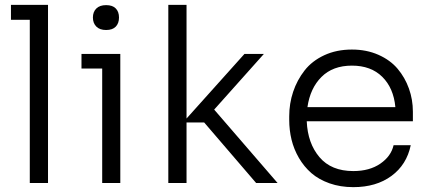

<svg xmlns="http://www.w3.org/2000/svg" viewBox="-20 -750 1759 787"><path d="M176.8 0H102.1V-668.9H24.9V-730H176.8Z M454.6 -640.9Q441.4 -627 415 -627Q388.7 -627 374.8 -641.1Q360.8 -655.3 360.8 -678.2Q360.8 -701.2 374.8 -715.1Q388.7 -729 415 -729Q441.4 -729 454.6 -715.3Q467.8 -701.7 467.8 -678.2Q467.8 -654.8 454.6 -640.9ZM473.1 0H398.9V-469.2H314V-528.8H473.1Z M744.6 0H669.9V-730H744.6V-264.2L981.9 -528.8H1061.5L857.9 -300.8L1117.7 0H1029.8L816.9 -248H744.6Z M1428.2 17.1Q1375 17.1 1330.8 1.5Q1286.6 -14.2 1256.3 -40.5Q1226.1 -66.9 1205.3 -102.5Q1184.6 -138.2 1175 -177.5Q1165.5 -216.8 1165.5 -258.8V-272.9Q1165.5 -325.7 1181.6 -373.8Q1197.8 -421.9 1228.5 -461.2Q1259.3 -500.5 1309.3 -523.7Q1359.4 -546.9 1422.4 -546.9Q1482.4 -546.9 1531 -525.4Q1579.6 -503.9 1609.9 -468Q1640.1 -432.1 1656.2 -387Q1672.4 -341.8 1672.4 -292V-252.9H1237.3Q1241.2 -162.6 1289.6 -105.7Q1337.9 -48.8 1428.2 -48.8Q1494.6 -48.8 1538.8 -79.1Q1583 -109.4 1593.3 -154.8H1663.6Q1647 -74.7 1584.5 -28.8Q1522 17.1 1428.2 17.1ZM1240.2 -311H1600.6Q1593.3 -389.2 1546.9 -435.1Q1500.5 -481 1422.4 -481Q1344.2 -481 1297.9 -434.8Q1251.5 -388.7 1240.2 -311Z"/></svg>

Font: Sora Light
Style: Regular
Weight: 300
Designer: Jonathan Barnbrook, Julián Moncada
Foundry: Barnbrook Fonts
Version: Version 2.000